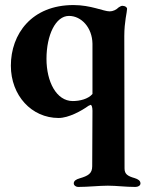

<svg xmlns="http://www.w3.org/2000/svg" viewBox="-20 -453 576 760"><path d="M289 287C329 287 372 282 407 282C442 282 476 287 516 287C526 287 536 282 536 273C536 262 526 256 513 252C485 244 473 236 473 214L472 -310C472 -368 483 -405 483 -418C483 -424 476 -430 464 -430C460 -430 455 -427 450 -424C440 -414 427 -408 414 -408C390 -408 340 -433 271 -433C105 -433 23 -318 23 -193C23 -75 105 14 212 14C252 14 304 -15 330 -34C333 -36 336 -36 339 -38C342 -38 346 -30 346 -15L345 205C345 234 329 243 295 253C281 257 272 263 272 273C272 281 281 287 289 287ZM268 -53C203 -53 164 -130 164 -220C164 -314 200 -390 253 -390C302 -390 345 -344 346 -280V-81C329 -61 296 -53 268 -53Z"/></svg>

Font: EB Garamond
Style: Bold
Weight: 700
Designer: Georg Duffner and Octavio Pardo
Foundry: Georg Duffner
Version: Version 1.000;PS 001.000;hotconv 1.0.88;makeotf.lib2.5.64775